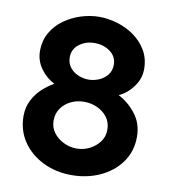

<svg xmlns="http://www.w3.org/2000/svg" viewBox="-81 -780 766 859"><g transform="rotate(10 302.0 -350.5)"><path d="M560 -210Q560 -144 524.5 -94.5Q489 -45 430 -18Q371 9 301 9Q230 9 171.5 -19.5Q113 -48 78.5 -98.5Q44 -149 44 -215Q44 -255 61 -287.5Q78 -320 103.5 -343Q129 -366 155 -380Q118 -398 92 -434Q66 -470 66 -513Q66 -561 87 -597.5Q108 -634 143 -659Q178 -684 219.5 -697Q261 -710 302 -710Q342 -710 384 -697.5Q426 -685 461 -660Q496 -635 517.5 -598.5Q539 -562 539 -514Q539 -471 512 -434Q485 -397 447 -380Q491 -358 525.5 -314.5Q560 -271 560 -210ZM202 -509Q202 -482 217 -463Q232 -444 255 -434.5Q278 -425 302 -425Q325 -425 348 -434.5Q371 -444 386.5 -463Q402 -482 402 -510Q402 -547 372 -569Q342 -591 301 -591Q261 -591 231.5 -568.5Q202 -546 202 -509ZM424 -218Q424 -252 406 -275.5Q388 -299 360 -311.5Q332 -324 301 -324Q269 -324 241.5 -311Q214 -298 197 -274Q180 -250 180 -218Q180 -186 198 -162.5Q216 -139 244 -125.5Q272 -112 302 -112Q334 -112 361.5 -126Q389 -140 406.5 -163.5Q424 -187 424 -218Z"/></g></svg>

Font: Raleway
Style: Bold
Weight: 700
Designer: Matt McInerney, Pablo Impallari, Rodrigo Fuenzalida
Foundry: Matt McInerney, Pablo Impallari, Rodrigo Fuenzalida
Version: Version 4.026